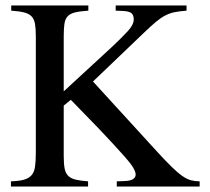

<svg xmlns="http://www.w3.org/2000/svg" viewBox="-20 -682 768 702"><path d="M407 0V-19L434 -20Q476 -21 476 -44Q476 -64 437 -108Q398 -152 339 -214L239 -317L213 -296V-111Q213 -82 216.5 -65Q220 -48 230 -38.5Q240 -29 257.5 -25Q275 -21 302 -19V0H20V-19Q50 -20 67.5 -25Q85 -30 95 -41Q105 -52 108 -72Q111 -92 111 -125V-549Q111 -577 108 -594.5Q105 -612 95.5 -622Q86 -632 68.5 -636.5Q51 -641 21 -643V-662H303V-643Q272 -641 254 -636.5Q236 -632 227 -622Q218 -612 215.5 -594.5Q213 -577 213 -548V-348L391 -512Q427 -546 448 -569Q469 -592 469 -611Q469 -626 461 -633.5Q453 -641 428 -642L403 -643V-662H662V-643Q636 -641 618.5 -637.5Q601 -634 584.5 -625.5Q568 -617 550 -602Q532 -587 506 -562L320 -384L554 -128Q585 -94 607 -72.5Q629 -51 646 -39Q663 -27 678 -23Q693 -19 710 -19V0Z"/></svg>

Font: STIXGeneralUnicodeRegular
Style: Regular
Weight: 400
Designer: MicroPress Inc., with final additions and corrections provided by Coen Hoffman, Elsevier (retired)
Version: Version 1.1.0